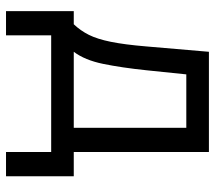

<svg xmlns="http://www.w3.org/2000/svg" viewBox="-59 -526 742 664"><g transform="rotate(90 312.0 -194.0)"><path d="M18.5 156.2V-78.1H63.9Q85.9 -101.2 100.5 -130.3Q115.1 -159.4 124.6 -206.3Q134.2 -253.2 140.6 -329.5L159.1 -545.5H505.7V-78.1H589.5V156.2H505.7V0H102.3V156.2ZM159.1 -78.1H421.9V-467.3H237.2L223 -329.5Q214.1 -244 201 -180Q187.9 -116.1 159.1 -78.1Z"/></g></svg>

Font: Inter UI
Style: Regular
Weight: 400
Designer: Rasmus Andersson
Foundry: rsms
Version: 3.2;8d6f07862